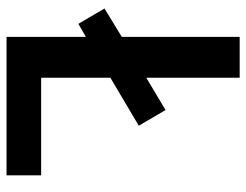

<svg xmlns="http://www.w3.org/2000/svg" viewBox="-103 -651 754 588"><g transform="rotate(90 274.0 -357.0)"><path d="M93 0V-243L53 -220L6 -300L93 -353V-714H218V-428L317 -487L365 -405L218 -318V-106H517V0Z"/></g></svg>

Font: Noto Sans New Tai Lue Semibold
Style: Regular
Weight: 400
Designer: Monotype Design Team
Foundry: Monotype Imaging Inc.
Version: Version 2.004; ttfautohint (v1.8.4.7-5d5b)